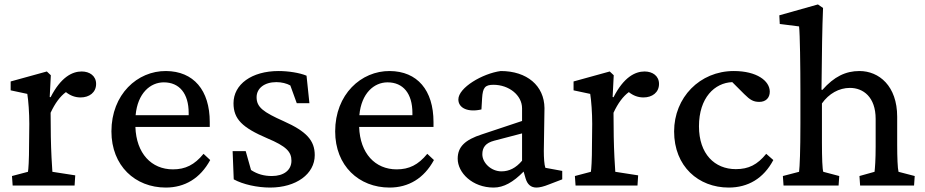

<svg xmlns="http://www.w3.org/2000/svg" viewBox="-20 -836 4167 865"><path d="M37 0H316L319 -46L216 -62C214 -87 210 -158 209 -220L208 -328C228 -371 251 -402 277 -421C297 -405 319 -397 343 -397C382 -397 413 -419 413 -458C413 -494 384 -514 348 -514C305 -514 254 -488 208 -398L204 -399L209 -497L191 -514L28 -469V-429L103 -413C108 -382 112 -328 112 -278L111 -186C111 -112 108 -73 106 -62L34 -43Z M727 9C812 9 882 -32 927 -115L897 -143C856 -93 815 -73 759 -73C662 -73 594 -145 590 -264H925V-286C925 -430 852 -515 728 -516C599 -517 482 -411 482 -244C482 -89 589 9 727 9ZM591 -317C600 -416 657 -465 718 -465C788 -465 830 -415 830 -327V-317Z M1197 9C1314 9 1398 -52 1398 -137C1398 -203 1361 -244 1258 -290C1166 -331 1136 -353 1136 -398C1136 -438 1171 -466 1225 -466C1249 -466 1272 -460 1288 -451L1317 -371H1374L1361 -495C1330 -508 1279 -516 1235 -516C1114 -516 1032 -456 1032 -371C1032 -299 1072 -261 1184 -213C1270 -177 1293 -152 1293 -112C1293 -69 1258 -43 1205 -43C1170 -43 1140 -51 1111 -70L1087 -155H1028L1033 -28C1075 -5 1139 9 1197 9Z M1735 9C1820 9 1890 -32 1935 -115L1905 -143C1864 -93 1823 -73 1767 -73C1670 -73 1602 -145 1598 -264H1933V-286C1933 -430 1860 -515 1736 -516C1607 -517 1490 -411 1490 -244C1490 -89 1597 9 1735 9ZM1599 -317C1608 -416 1665 -465 1726 -465C1796 -465 1838 -415 1838 -327V-317Z M2204 9C2249 9 2292 -15 2339 -63L2348 -32C2356 -5 2372 9 2397 9C2411 9 2431 4 2453 -5L2513 -28V-66L2437 -80C2432 -94 2430 -125 2430 -156L2433 -349C2432 -450 2354 -516 2236 -516C2154 -505 2045 -441 2045 -388C2045 -348 2090 -329 2149 -343L2152 -394C2155 -441 2165 -454 2203 -454C2273 -454 2332 -407 2332 -348V-291L2152 -231C2074 -206 2042 -174 2042 -121C2042 -58 2108 9 2204 9ZM2153 -141C2153 -172 2168 -192 2206 -202L2332 -235V-112C2304 -79 2274 -64 2239 -64C2193 -64 2153 -102 2153 -141Z M2573 0H2852L2855 -46L2752 -62C2750 -87 2746 -158 2745 -220L2744 -328C2764 -371 2787 -402 2813 -421C2833 -405 2855 -397 2879 -397C2918 -397 2949 -419 2949 -458C2949 -494 2920 -514 2884 -514C2841 -514 2790 -488 2744 -398L2740 -399L2745 -497L2727 -514L2564 -469V-429L2639 -413C2644 -382 2648 -328 2648 -278L2647 -186C2647 -112 2644 -73 2642 -62L2570 -43Z M3263 9C3350 9 3420 -32 3464 -115L3432 -143C3392 -94 3353 -74 3295 -74C3200 -74 3129 -142 3129 -267C3129 -396 3200 -463 3279 -466L3333 -412C3360 -385 3375 -377 3401 -377C3430 -377 3448 -395 3448 -423C3448 -472 3389 -516 3286 -516C3132 -516 3017 -396 3017 -244C3017 -86 3127 9 3263 9Z M3510 0H3758L3761 -43L3689 -62C3685 -74 3683 -123 3683 -194V-370C3714 -414 3760 -440 3809 -440C3869 -440 3925 -399 3925 -300V-177C3925 -114 3922 -80 3920 -62L3852 -43L3855 0H4098L4101 -43L4028 -62C4024 -77 4022 -128 4022 -183V-310C4022 -449 3940 -516 3852 -516C3790 -516 3738 -491 3685 -431L3681 -432C3683 -618 3684 -702 3688 -800L3665 -816L3491 -767L3493 -728L3580 -717C3584 -685 3586 -533 3586 -426V-280C3586 -155 3583 -86 3580 -62L3507 -43Z"/></svg>

Font: TPK Tissa Web Medium
Style: Regular
Weight: 500
Designer: Jacques Le Bailly, Suppakit Chalermlarp | Katatrad Co.,Ltd.
Foundry: Jacques Le Bailly, Cadson Demak Co.,Ltd.
Version: Version 5.000;Glyphs 3.1.2 (3151)